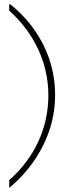

<svg xmlns="http://www.w3.org/2000/svg" viewBox="-20 -831 374 937"><path d="M25 48Q117 -33 166.5 -139.5Q216 -246 216 -365Q216 -484 166 -591Q116 -698 25 -779V-809L29 -811Q134 -727 191.5 -612Q249 -497 249 -367Q249 -238 189.5 -119.5Q130 -1 25 86Z"/></svg>

Font: Poiret One
Style: Regular
Weight: 400
Designer: Denis Masharov (denis.masharov@gmail.com), Cyreal (Charset Expansion)
Foundry: Denis Masharov
Version: Version 1.101